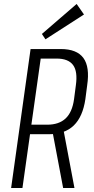

<svg xmlns="http://www.w3.org/2000/svg" viewBox="-20 -947 471 967"><path d="M134 -700H286Q367 -700 400 -655Q433 -610 419 -517L410 -448Q397 -359 351.5 -315Q306 -271 226 -271H129L135 -319H218Q277 -319 310.5 -350.5Q344 -382 353 -448L362 -517Q372 -587 348 -619.5Q324 -652 265 -652H172L188 -673L93 0H36ZM244 -286H301L355 0H298ZM403 -874 209 -749 191 -776 366 -927Z"/></svg>

Font: Pathway Extreme Condensed Thin
Style: Italic
Weight: 250
Width: 3
Italic angle: -8°
Version: Version 1.001;gftools[0.9.26]